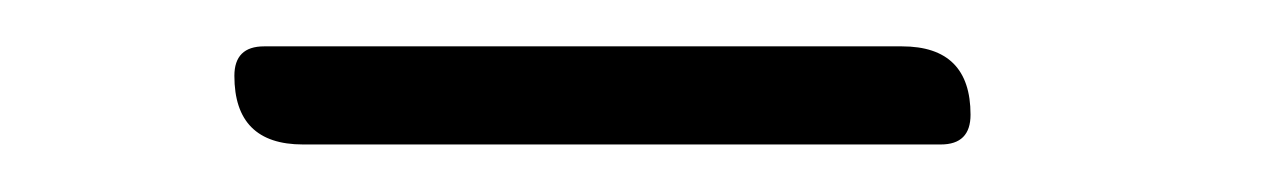

<svg xmlns="http://www.w3.org/2000/svg" viewBox="-20 -301 540 82"><path d="M365.2 -281.2Q394.5 -281.2 394.5 -252Q394.5 -239.3 381.8 -239.3H109.4Q80.1 -239.3 80.1 -268.6Q80.1 -281.2 92.8 -281.2Z"/></svg>

Font: B2 Hana
Style: Regular
Weight: 500
Version: 2020-08-05; (max)